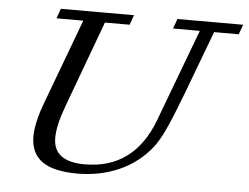

<svg xmlns="http://www.w3.org/2000/svg" viewBox="-49 -724 1033 798"><g transform="rotate(5 467.0 -325.0)"><path d="M300.8 13.2Q201.2 13.2 153.6 -21Q106 -55.2 106 -124.5Q106 -181.2 137.2 -264.6L270.5 -622.1H158.7L173.3 -663.1H478.5L463.9 -622.1H360.8L227.1 -260.3Q196.8 -178.7 196.8 -127Q196.8 -27.8 328.1 -27.8Q534.2 -27.8 612.8 -238.3L756.8 -622.1H645L659.7 -663.1H934.1L918.9 -622.1H816.4L716.8 -357.4Q681.2 -263.2 656 -208Q630.9 -152.8 606 -122.1Q551.3 -55.2 472.7 -21Q394 13.2 300.8 13.2Z"/></g></svg>

Font: Elstob 6pt
Style: Italic
Weight: 400
Italic angle: -20°
Designer: Peter S. Baker
Version: Version 1.015